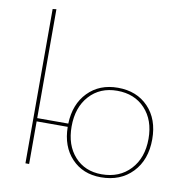

<svg xmlns="http://www.w3.org/2000/svg" viewBox="-80 -789 848 870"><g transform="rotate(10 344.0 -354.5)"><path d="M447 -410Q534 -410 587 -354.5Q640 -299 640 -207Q640 -112 585 -54.5Q530 3 440 3Q357 3 305.5 -51.5Q254 -106 253 -196H110V0H93V-710L110 -712V-211H253Q256 -301 309 -355.5Q362 -410 447 -410ZM441 -11Q523 -11 573 -64.5Q623 -118 623 -206Q623 -292 574.5 -344Q526 -396 446 -396Q367 -396 318.5 -342.5Q270 -289 270 -201Q270 -115 317 -63Q364 -11 441 -11Z"/></g></svg>

Font: EauTestInfant Thin
Style: Italic
Weight: 250
Italic angle: -12°
Designer: Christian Thalmann (Catharsis Fonts)
Version: Version 0.001;PS 000.001;hotconv 1.0.88;makeotf.lib2.5.64775